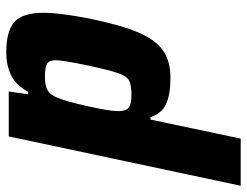

<svg xmlns="http://www.w3.org/2000/svg" viewBox="-108 -675 791 615"><g transform="rotate(90 287.5 -367.5)"><path d="M21 -111Q21 -163 39 -256Q60 -359 84 -415Q108 -471 142 -494.5Q176 -518 230 -518Q282 -518 313 -504Q344 -490 355 -454H363L424 -743H575L417 0H273L282 -62H274Q252 -22 220 -7Q188 8 148 8Q80 8 50.5 -18Q21 -44 21 -111ZM293 -156Q305 -184 320.5 -254Q336 -324 336 -351Q336 -375 325 -384Q314 -393 284 -393Q252 -393 238 -385.5Q224 -378 214.5 -351Q205 -324 190 -255Q173 -173 173 -152Q173 -129 184.5 -122.5Q196 -116 227 -116Q255 -116 269.5 -124.5Q284 -133 293 -156Z"/></g></svg>

Font: Saira Semi Condensed
Style: Bold Italic
Weight: 700
Width: 4
Italic angle: -12°
Designer: Hector Gatti with collaboration of the Omnibus-Type team
Foundry: Omnibus-Type
Version: Version 1.001; ttfautohint (v1.8)